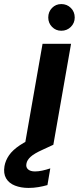

<svg xmlns="http://www.w3.org/2000/svg" viewBox="-107 -711 387 943"><path d="M15 0 102 -496H242L155 0ZM194 -560Q167 -560 148.5 -579Q130 -598 130 -625Q130 -653 148.5 -672Q167 -691 194 -691Q222 -691 241 -672Q260 -653 260 -625Q260 -598 241 -579Q222 -560 194 -560ZM33 212Q-4 212 -33.5 200.5Q-63 189 -77 165Q-91 141 -85 105Q-80 77 -62.5 51.5Q-45 26 -9 2Q27 -22 87 -46L135 -65L155 0L101 25Q61 43 43.5 59Q26 75 23 92Q19 110 30.5 120.5Q42 131 65 131Q81 131 100 127Q119 123 140 116L126 198Q105 204 81.5 208Q58 212 33 212Z"/></svg>

Font: DM Sans 28pt ExtraBold
Style: Italic
Weight: 800
Italic angle: -10°
Version: Version 4.004;gftools[0.9.30]